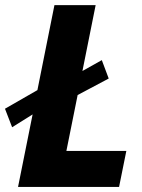

<svg xmlns="http://www.w3.org/2000/svg" viewBox="-27 -740 561 760"><path d="M102.1 -287.1 21 -236.3 -7.3 -309.6 121.1 -383.3 188.5 -719.7H351.6L299.3 -459L376 -502L403.3 -429.2L280.3 -363.8L235.8 -142.6H473.1L444.3 0H44.4Z"/></svg>

Font: Reddit Sans Fudge ExBold Italic
Style: Regular
Weight: 800
Italic angle: -11.25°
Designer: Stephen Hutchings
Version: Version 1.013